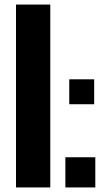

<svg xmlns="http://www.w3.org/2000/svg" viewBox="-20 -820 450 840"><path d="M50 0V-800H200V0ZM266 0V-132H397V0ZM283 -364V-473H392V-364Z"/></svg>

Font: Big Shoulders Stencil Text Black
Style: Regular
Weight: 900
Designer: Patric King
Foundry: XO Type Co
Version: Version 1.000